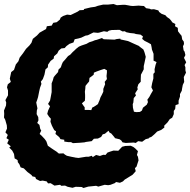

<svg xmlns="http://www.w3.org/2000/svg" viewBox="-22 -757 950 959"><path d="M575 -608 536 -607 522 -604 514 -598 497 -601 473 -594 466 -593 445 -595 417 -581 405 -579 384 -569 370 -565 351 -561 345 -545 325 -538 310 -527 301 -517 284 -515 271 -504 264 -490 248 -476 246 -464 231 -453 218 -434 217 -421 205 -410 203 -399 200 -384 192 -362 182 -349 185 -338 178 -319 174 -302 168 -272 164 -259 159 -245 162 -230 165 -216 162 -205 161 -187 169 -172 170 -156 164 -143 175 -133 179 -113 184 -105 176 -88 186 -79 201 -63 209 -52 211 -47 217 -29 230 -20 234 -17 246 -9 260 0 272 10 295 9 302 15 312 21 334 26 350 29 354 30 370 32 407 26H420L437 21L441 28L458 17L477 22L494 16L505 17L515 5L529 0L545 -5L569 -4L588 -24L604 -28L631 -29L644 -23L653 -16L667 -2L662 17L667 26L670 44L666 56L660 75L652 83L656 98L640 116L601 140L592 149L577 156L557 152L553 157L530 166L518 168L501 166L469 175L458 171L439 173L419 175L395 182L386 177L356 176L340 181L316 176L303 170L284 171L278 166L250 170L231 158L218 159L211 149L191 145L178 147L158 137L154 127L140 124L135 117L115 102L97 84L81 79L75 64L67 53L66 43L51 34L48 12L39 -5L24 -20L32 -26L14 -41L22 -59L10 -67L17 -83L5 -96L13 -115L12 -131L4 -159L-2 -170L-1 -188L-2 -205L8 -230L9 -245L5 -257L18 -281V-305L13 -321L17 -336L32 -348L27 -364L34 -397L48 -408L57 -435L70 -451L76 -469L93 -491L108 -513L125 -530L135 -543L142 -563L163 -580L176 -594L208 -612L212 -626L236 -629L244 -643L261 -646L277 -659L281 -669L293 -677L313 -684L331 -682L366 -699L376 -706L396 -707L398 -712L431 -720L453 -723L467 -728L493 -734H517L545 -737L562 -731L591 -733H603L620 -730L630 -728L642 -727L671 -729L681 -728L697 -727L708 -716L727 -713L732 -710L747 -711L769 -705L773 -697L785 -688L804 -681L812 -672L825 -663L832 -655L839 -645L854 -637L852 -626L866 -618L867 -601L876 -589L885 -578L888 -560L896 -549L897 -537L892 -526L895 -506L900 -499L904 -482L897 -468L908 -446L900 -432L904 -421V-406L907 -394L896 -372L898 -348L891 -333L887 -312L886 -304L877 -287V-275L870 -254V-237L855 -232L853 -213L846 -203V-187L838 -169L826 -162L815 -146L798 -129L799 -120L783 -108L763 -100L750 -87L735 -74L721 -68L722 -66L706 -62L688 -49L668 -52L656 -43L646 -45L606 -43L590 -46L584 -55L576 -61L552 -67L550 -71L534 -90L525 -95L520 -104L502 -89L491 -86L483 -73L467 -65L447 -64L436 -52L407 -48L400 -46L377 -44L342 -42L333 -47H320L299 -50V-59L280 -62L274 -72L255 -88L258 -101L249 -107L242 -120L237 -130L230 -149L232 -164L223 -174L214 -188L218 -204L228 -226L218 -238L228 -255L231 -270L236 -297V-341L242 -356L246 -371L252 -379L268 -397L270 -409L282 -421L287 -436L292 -447L303 -459L318 -477L329 -484L341 -497L351 -506L358 -513L372 -524L386 -530L410 -538L424 -546L440 -551L452 -556L461 -558L487 -567L496 -561L550 -559L561 -562L579 -564L580 -560L599 -556L617 -552L622 -550L646 -539L673 -527L674 -525L694 -510L699 -498L702 -488L706 -473L699 -440L696 -427V-411L691 -401L682 -384L681 -363V-349L669 -336L664 -320L666 -311L653 -291L657 -280L646 -267L644 -245L641 -237L642 -219L647 -199L659 -197L677 -198L687 -205L692 -219L711 -234L717 -247L714 -259L724 -273L732 -288L742 -305L734 -321L738 -342L744 -365V-388L751 -396L750 -411L755 -433L760 -447L745 -454V-488L741 -499L737 -509L735 -522L732 -536L718 -544L700 -553L688 -563L692 -575L680 -584L657 -587L648 -590L628 -592L609 -596L601 -601L590 -600ZM434 -207 439 -220 446 -223 457 -230 467 -237 471 -247 475 -256 480 -271 487 -284 494 -299V-313L499 -326L503 -336L501 -348L512 -362L510 -377L512 -395V-406L499 -413L480 -407L461 -400L447 -394L446 -384L436 -376L425 -368L423 -350L412 -337L405 -328L404 -314L402 -299L403 -283V-268L402 -254L394 -247L387 -241L395 -229L401 -221V-208H417Z"/></svg>

Font: Winky Rough Black
Style: Italic
Weight: 900
Italic angle: -8.97852°
Designer: Simon Atzbach
Foundry: typofactur
Version: Version 1.206; ttfautohint (v1.8.4.7-5d5b)